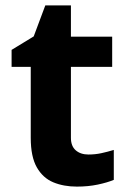

<svg xmlns="http://www.w3.org/2000/svg" viewBox="-20 -682 474 712"><path d="M308 -109Q333 -109 356 -114Q379 -119 402 -126V-15Q378 -5 342.5 2.5Q307 10 265 10Q216 10 177.5 -6Q139 -22 116.5 -61.5Q94 -101 94 -171V-434H23V-497L105 -547L148 -662H243V-546H396V-434H243V-171Q243 -140 261 -124.5Q279 -109 308 -109Z"/></svg>

Font: Noto Sans Devanagari
Style: Regular
Weight: 400
Designer: Jelle Bosma - Monotype Design Team
Foundry: Monotype Imaging Inc.
Version: Version 2.003